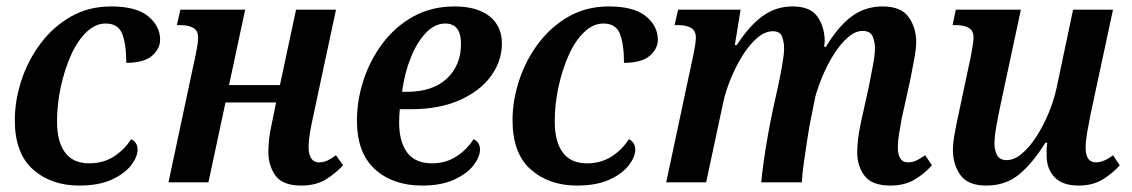

<svg xmlns="http://www.w3.org/2000/svg" viewBox="-20 -566 3514 596"><path d="M226 10Q139 10 82.5 -40Q26 -90 26 -193Q26 -254 46.5 -316.5Q67 -379 106 -431Q145 -483 200 -514.5Q255 -546 325 -546Q403 -546 440 -515.5Q477 -485 477 -443Q477 -414 451.5 -392.5Q426 -371 372 -371Q372 -428 359.5 -460.5Q347 -493 308 -493Q276 -493 248 -466Q220 -439 200 -394Q180 -349 168.5 -295.5Q157 -242 157 -189Q157 -126 182 -92.5Q207 -59 257 -59Q301 -59 334 -80.5Q367 -102 387 -134Q407 -124 407 -102Q407 -79 387 -53Q367 -27 327 -8.5Q287 10 226 10Z M915 10Q858 10 835.5 -20.5Q813 -51 813 -95Q813 -113 815.5 -135Q818 -157 824 -184L837 -248H680L627 0H503L588 -399Q595 -433 595 -449Q595 -471 580 -479.5Q565 -488 541 -488H529L540 -536H741L691 -302H849L899 -536H1023L952 -204Q946 -177 942 -152.5Q938 -128 938 -108Q938 -87 946 -74.5Q954 -62 970 -62Q984 -62 996 -67.5Q1008 -73 1023 -84L1045 -53Q1021 -27 990.5 -8.5Q960 10 915 10Z M1290 10Q1200 10 1144 -40.5Q1088 -91 1088 -192Q1088 -254 1108 -316Q1128 -378 1167 -430.5Q1206 -483 1262.5 -514.5Q1319 -546 1391 -546Q1461 -546 1499.5 -515.5Q1538 -485 1538 -431Q1538 -377 1504.5 -330.5Q1471 -284 1407.5 -255.5Q1344 -227 1256 -227H1221Q1220 -216 1219.5 -206Q1219 -196 1219 -186Q1219 -126 1244 -92.5Q1269 -59 1321 -59Q1364 -59 1397 -80.5Q1430 -102 1450 -134Q1470 -124 1470 -102Q1470 -79 1450 -53Q1430 -27 1390 -8.5Q1350 10 1290 10ZM1228 -281H1243Q1323 -281 1367 -322Q1411 -363 1411 -430Q1411 -493 1362 -493Q1330 -493 1302.5 -464.5Q1275 -436 1255.5 -388Q1236 -340 1228 -281Z M1771 10Q1684 10 1627.5 -40Q1571 -90 1571 -193Q1571 -254 1591.5 -316.5Q1612 -379 1651 -431Q1690 -483 1745 -514.5Q1800 -546 1870 -546Q1948 -546 1985 -515.5Q2022 -485 2022 -443Q2022 -414 1996.5 -392.5Q1971 -371 1917 -371Q1917 -428 1904.5 -460.5Q1892 -493 1853 -493Q1821 -493 1793 -466Q1765 -439 1745 -394Q1725 -349 1713.5 -295.5Q1702 -242 1702 -189Q1702 -126 1727 -92.5Q1752 -59 1802 -59Q1846 -59 1879 -80.5Q1912 -102 1932 -134Q1952 -124 1952 -102Q1952 -79 1932 -53Q1912 -27 1872 -8.5Q1832 10 1771 10Z M2744 10Q2687 10 2664 -20Q2641 -50 2641 -92Q2641 -111 2643.5 -133.5Q2646 -156 2652 -184L2677 -297Q2683 -328 2689.5 -362Q2696 -396 2696 -416Q2696 -435 2689 -452.5Q2682 -470 2658 -470Q2635 -470 2612 -450Q2589 -430 2569 -398.5Q2549 -367 2534 -331.5Q2519 -296 2511 -266L2498 -202Q2493 -179 2487 -140Q2481 -101 2475.5 -62.5Q2470 -24 2469 0H2343Q2345 -24 2350.5 -63.5Q2356 -103 2363.5 -145Q2371 -187 2378 -220L2395 -297Q2402 -329 2408 -363.5Q2414 -398 2414 -416Q2414 -434 2408 -451.5Q2402 -469 2379 -469Q2354 -469 2329.5 -447.5Q2305 -426 2284 -392Q2263 -358 2247.5 -319.5Q2232 -281 2225 -248L2172 0H2048L2133 -399Q2140 -433 2140 -449Q2140 -471 2125 -479.5Q2110 -488 2086 -488H2074L2085 -536H2279L2261 -426H2267Q2305 -485 2346.5 -515.5Q2388 -546 2440 -546Q2495 -546 2517 -515Q2539 -484 2540 -441Q2540 -436 2539.5 -431Q2539 -426 2538 -421H2544Q2581 -483 2623 -514.5Q2665 -546 2720 -546Q2777 -546 2800.5 -513Q2824 -480 2824 -436Q2824 -415 2818 -383Q2812 -351 2806 -320L2779 -198Q2774 -171 2770.5 -148.5Q2767 -126 2767 -108Q2767 -87 2774.5 -74.5Q2782 -62 2799 -62Q2812 -62 2824 -67.5Q2836 -73 2852 -84L2873 -53Q2850 -27 2819 -8.5Q2788 10 2744 10Z M3042 10Q2984 10 2961 -23Q2938 -56 2938 -100Q2938 -122 2943.5 -152Q2949 -182 2956 -214L2994 -393Q2997 -409 2999.5 -425Q3002 -441 3002 -449Q3002 -471 2987 -479.5Q2972 -488 2949 -488H2937L2947 -536H3149L3085 -237Q3078 -204 3072.5 -172.5Q3067 -141 3067 -120Q3067 -100 3075 -84.5Q3083 -69 3105 -69Q3128 -69 3151.5 -88.5Q3175 -108 3196.5 -141Q3218 -174 3234.5 -213.5Q3251 -253 3260 -294L3311 -536H3435L3365 -210Q3359 -180 3354.5 -153.5Q3350 -127 3350 -107Q3350 -62 3382 -62Q3406 -62 3435 -84L3456 -53Q3434 -28 3403 -9Q3372 10 3328 10Q3278 10 3253.5 -16Q3229 -42 3229 -82Q3229 -91 3229 -101.5Q3229 -112 3231 -123H3225Q3186 -60 3144 -25Q3102 10 3042 10Z"/></svg>

Font: Noto Serif SemiCondensed SemiBold
Style: Italic
Weight: 600
Width: 4
Italic angle: -12°
Designer: Monotype Design Team
Foundry: Monotype Imaging Inc.
Version: Version 2.014; ttfautohint (v1.8.4.7-5d5b)